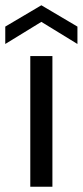

<svg xmlns="http://www.w3.org/2000/svg" viewBox="-53 -709 314 729"><path d="M62 0V-496H146V0ZM-33 -542V-608L104 -689L241 -608V-542L104 -626Z"/></svg>

Font: DM Sans 28pt
Style: Regular
Weight: 400
Version: Version 4.004;gftools[0.9.30]